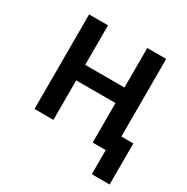

<svg xmlns="http://www.w3.org/2000/svg" viewBox="-150 -648 887 910"><g transform="rotate(30 293.0 -193.5)"><path d="M471.7 131.8V0H400.4V-216.3H185.5V0H82V-517.6H185.5V-301.3H400.4V-517.6H503.9V-92.8H569.3V131.8Z"/></g></svg>

Font: CaskaydiaMono NF
Style: Regular
Weight: 400
Designer: Aaron Bell
Foundry: Saja Typeworks
Version: Version 2111.001; ttfautohint (v1.8.4);Nerd Fonts 3.1.1